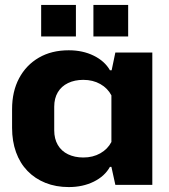

<svg xmlns="http://www.w3.org/2000/svg" viewBox="-20 -750 684 779"><path d="M259 9Q207 9 164.5 -8Q122 -25 91.5 -56.5Q61 -88 45 -132.5Q29 -177 29 -231V-307Q29 -379 57.5 -432.5Q86 -486 137.5 -516Q189 -546 259 -546Q316 -546 360.5 -524Q405 -502 426 -465H433L448 -537H598V0H448L432 -73H426Q405 -35 360.5 -13Q316 9 259 9ZM318 -111Q357 -111 387 -128Q417 -145 432 -174V-363Q417 -392 387 -409Q357 -426 318 -426Q283 -426 256 -413Q229 -400 214.5 -375.5Q200 -351 200 -317V-221Q200 -187 214.5 -162Q229 -137 256 -124Q283 -111 318 -111ZM147 -602V-730H288V-602ZM359 -602V-730H500V-602Z"/></svg>

Font: Hubot Sans Condensed ExtraLight
Style: Bold
Weight: 700
Version: Version 2.000